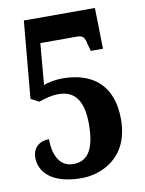

<svg xmlns="http://www.w3.org/2000/svg" viewBox="-82 -772 634 841"><g transform="rotate(-10 234.5 -352.0)"><path d="M213 10C292 10 427 -35 427 -215C427 -363 342 -435 204 -435C179 -435 139 -429 121 -420L137 -604H303C327 -604 335 -591 340 -563L349 -532H403L399 -714H83L52 -371L88 -352C115 -361 142 -370 176 -370C250 -370 285 -320 285 -218C285 -94 244 -57 188 -57C120 -57 101 -125 101 -183C60 -183 28 -159 28 -113C28 -51 79 10 213 10Z"/></g></svg>

Font: Noto Serif Sinhala ExtraCondensed ExtraBold
Style: Regular
Weight: 800
Width: 2
Designer: Jelle Bosma - Monotype Design Team
Foundry: Monotype Imaging Inc.
Version: Version 2.007